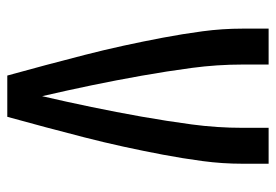

<svg xmlns="http://www.w3.org/2000/svg" viewBox="-138 -638 775 540"><g transform="rotate(90 250.0 -367.5)"><path d="M192 0Q177 -54 162.5 -108.5Q148 -163 134 -217.5Q120 -272 108 -327Q96 -382 85.5 -437.5Q75 -493 67.5 -549Q60 -605 60 -662V-735H161V-662Q161 -590 170.5 -519Q180 -448 192.5 -377.5Q205 -307 219.5 -237Q234 -167 250 -98Q266 -167 280.5 -237Q295 -307 307.5 -377.5Q320 -448 329.5 -519Q339 -590 339 -662V-735H440V-662Q440 -605 432.5 -549Q425 -493 414.5 -437.5Q404 -382 392 -327Q380 -272 366 -217.5Q352 -163 337.5 -108.5Q323 -54 308 0Z"/></g></svg>

Font: Zed Mono Semibold
Style: Regular
Weight: 600
Monospace: yes
Designer: Belleve Invis
Foundry: Belleve Invis
Version: Version 1.0.0; ttfautohint (v1.8.4)